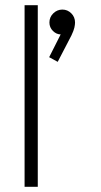

<svg xmlns="http://www.w3.org/2000/svg" viewBox="-20 -722 392 742"><path d="M75 0V-702H126V0ZM203 -483 170 -501 222 -604 241 -608Q238 -600 231.5 -594.5Q225 -589 215 -589Q198 -589 184.5 -602.5Q171 -616 171 -635Q171 -656 186 -670.5Q201 -685 221 -685Q241 -685 255.5 -670.5Q270 -656 270 -635Q270 -627 267.5 -615.5Q265 -604 256 -585Z"/></svg>

Font: Outfit Thin ExtraLight
Style: Regular
Weight: 250
Version: Version 1.100;gftools[0.9.27]